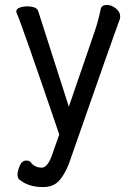

<svg xmlns="http://www.w3.org/2000/svg" viewBox="-20 -737 540 781"><path d="M155 24Q93 24 56 -9Q51 -18 51 -25Q51 -40 60 -62Q69 -84 87 -84Q102 -84 108 -73Q124 -55 150 -55Q175 -55 194 -113L221 -190Q66 -645 47 -686L46 -690Q46 -701 60 -706Q74 -711 90 -711Q128 -711 135 -693L260 -303L361 -597Q379 -647 390 -702Q395 -717 415 -717Q433 -717 451 -703Q469 -689 469 -670Q469 -664 466 -655Q443 -595 261 -73Q243 -26 219.5 -1Q196 24 155 24Z"/></svg>

Font: LXGW WenKai Mono Medium
Style: Regular
Weight: 500
Monospace: yes
Designer: LXGW / Fontworks Inc.
Foundry: LXGW / Fontworks Inc.
Version: Version 1.520; June 14, 2025